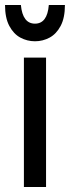

<svg xmlns="http://www.w3.org/2000/svg" viewBox="-22 -743 278 763"><path d="M73 0V-514H161V0ZM-2 -723H61Q68 -649 117 -649Q166 -649 172 -723H236Q236 -672 219 -640Q202 -608 175 -593.5Q148 -579 117 -579Q86 -579 59 -593.5Q32 -608 15 -640Q-2 -672 -2 -723Z"/></svg>

Font: Radio Canada Condensed
Style: Regular
Weight: 400
Width: 3
Designer: Charles Daoud, Etienne Aubert Bonn, Alexandre Saumier Demers, Jacques Le Bailly
Foundry: Radio-Canada
Version: Version 2.104; ttfautohint (v1.8.4.7-5d5b);gftools[0.9.28.de